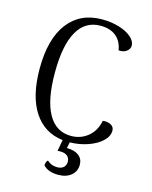

<svg xmlns="http://www.w3.org/2000/svg" viewBox="-132 -792 861 1085"><g transform="rotate(15 298.0 -249.5)"><path d="M331 13 324 48Q369 48 394 67.5Q419 87 419 121Q419 159 390.5 183Q362 207 315 207Q255 207 227 175V171Q227 164 230.5 155.5Q234 147 239 144Q241 145 248.5 151.5Q256 158 269.5 162.5Q283 167 299 167Q322 167 335.5 155Q349 143 349 122Q349 102 335 89Q321 76 291 76L277 77L289 11Q179 -2 119 -94Q59 -186 59 -346Q59 -520 130 -613Q201 -706 329 -706Q382 -706 427.5 -692.5Q473 -679 500.5 -655.5Q528 -632 528 -605Q528 -586 510 -572Q492 -558 463 -561Q455 -613 420.5 -641Q386 -669 330 -669Q240 -669 194 -587.5Q148 -506 148 -346Q148 -187 194 -105.5Q240 -24 328 -24Q384 -24 426 -58Q468 -92 480 -153L492 -154Q515 -154 531 -143.5Q547 -133 547 -113Q547 -80 517 -51.5Q487 -23 437 -5.5Q387 12 331 13Z"/></g></svg>

Font: Arima Madurai
Style: Regular
Weight: 400
Designer: Joana Correia and Natanael Gama
Foundry: NDISCOVER
Version: Version 1.020